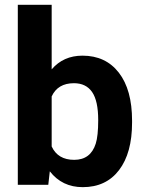

<svg xmlns="http://www.w3.org/2000/svg" viewBox="-20 -770 603 800"><path d="M530.3 -259.3Q530.3 -132.3 476.1 -61.3Q421.9 9.8 324.7 9.8Q238.8 9.8 187.5 -56.2L181.2 0H54.2V-750H195.3V-481Q244.1 -538.1 323.7 -538.1Q420.4 -538.1 475.3 -467Q530.3 -396 530.3 -267.1ZM389.2 -269.5Q389.2 -349.6 363.8 -386.5Q338.4 -423.3 288.1 -423.3Q220.7 -423.3 195.3 -368.2V-159.7Q221.2 -104 289.1 -104Q357.4 -104 378.9 -171.4Q389.2 -203.6 389.2 -269.5Z"/></svg>

Font: RobotoDraft
Style: Bold
Weight: 700
Version: Version 2.001150; 2014